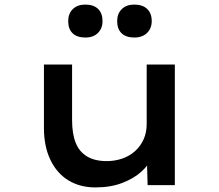

<svg xmlns="http://www.w3.org/2000/svg" viewBox="-20 -809 959 839"><path d="M397 10Q330 10 279.5 -20.5Q229 -51 200.5 -110Q172 -169 172 -250V-527H295V-284Q295 -224 311 -184.5Q327 -145 361 -125Q395 -105 446 -105Q482 -105 514 -116Q546 -127 570 -148.5Q594 -170 607.5 -200Q621 -230 621 -267V-527H744V0H625L622 -110L644 -122Q632 -90 598.5 -59.5Q565 -29 514 -9.5Q463 10 397 10ZM567 -645Q531 -645 511.5 -663.5Q492 -682 492 -717Q492 -749 512 -769Q532 -789 567 -789Q603 -789 623 -770Q643 -751 643 -717Q643 -685 622.5 -665Q602 -645 567 -645ZM353 -645Q317 -645 297.5 -663.5Q278 -682 278 -717Q278 -749 298 -769Q318 -789 353 -789Q389 -789 408.5 -770Q428 -751 428 -717Q428 -685 408 -665Q388 -645 353 -645Z"/></svg>

Font: Lexend Tera Medium
Style: Regular
Weight: 500
Designer: Bonnie Shaver-Troup, Thomas Jockin
Foundry: Lexend
Version: Version 1.007